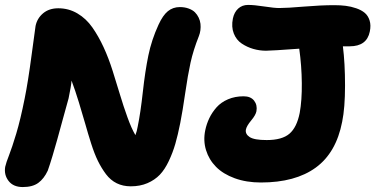

<svg xmlns="http://www.w3.org/2000/svg" viewBox="-30 -712 1532 784"><path d="M1035.2 33.2Q976.1 33.2 928.5 15.9Q880.9 -1.5 852.1 -30.8Q823.2 -60.1 811.3 -98.9Q799.3 -137.7 808.1 -180.2Q813.5 -206.1 824.7 -229.5Q835.9 -252.9 854.2 -273.7Q872.6 -294.4 901.1 -306.6Q929.7 -318.8 964.8 -318.8Q993.7 -318.8 1007.6 -301Q1021.5 -283.2 1017.1 -257.8Q1014.2 -242.2 995.6 -220Q977.1 -197.8 974.1 -183.1Q970.7 -164.6 989.5 -152.3Q1008.3 -140.1 1059.1 -140.1Q1121.6 -140.1 1151.9 -166Q1182.1 -191.9 1193.8 -251Q1203.1 -301.8 1202.4 -372.6Q1201.7 -443.4 1191.9 -513.2Q1078.6 -504.9 1056.2 -504.9Q1029.8 -504.9 1004.4 -512.2Q979 -519.5 957 -534.2Q935.1 -548.8 924.6 -575.4Q914.1 -602.1 920.9 -636.2Q926.3 -662.1 942.6 -677Q959 -691.9 982.9 -691.9Q1008.3 -691.9 1049.3 -685.5Q1090.3 -679.2 1109.9 -679.2Q1142.1 -679.2 1211.7 -685.1Q1281.2 -690.9 1335 -690.9Q1360.4 -690.9 1381.8 -688.2Q1403.3 -685.5 1424.6 -678.2Q1445.8 -670.9 1459.5 -659.4Q1473.1 -647.9 1479.2 -628.4Q1485.4 -608.9 1480 -583Q1467.8 -522.9 1397.9 -522.9H1370.1Q1378.9 -454.1 1378.9 -362.8Q1378.9 -271.5 1367.2 -214.8Q1342.8 -88.4 1259.3 -27.6Q1175.8 33.2 1035.2 33.2ZM63 51.8Q24.4 51.8 5.1 26.9Q-14.2 2 -8.8 -30.8Q-4.9 -48.3 7.1 -78.6Q19 -108.9 36.4 -166.5Q53.7 -224.1 70.8 -310.1Q84.5 -377.4 99.1 -487.8Q113.8 -598.1 115.2 -606Q121.6 -637.2 146 -657.7Q170.4 -678.2 208 -678.2Q250.5 -678.2 286.1 -657.2Q321.8 -636.2 347.2 -599.9Q372.6 -563.5 393.1 -519Q413.6 -474.6 429.9 -422.9Q446.3 -371.1 460.2 -324.7Q474.1 -278.3 490.5 -232.9Q506.8 -187.5 522.9 -160.2Q529.3 -176.8 532.2 -194.8Q543.9 -251.5 553.2 -336.2Q562.5 -420.9 575.7 -485.1Q588.9 -549.3 617.2 -610.8Q634.8 -649.4 655.5 -666.3Q676.3 -683.1 704.1 -683.1Q724.1 -683.1 740.2 -677.2Q756.3 -671.4 765.9 -661.9Q775.4 -652.3 781.2 -640.1Q787.1 -627.9 788.6 -614.7Q790 -601.6 788.3 -588.6Q786.6 -575.7 782.2 -564.9Q759.3 -507.3 748 -456.1Q736.8 -404.8 726.3 -332Q715.8 -259.3 706.1 -210Q696.3 -160.6 686 -125Q675.8 -89.4 659.4 -54.7Q643.1 -20 622.6 1.5Q602.1 22.9 572 35.9Q542 48.8 503.9 48.8Q472.2 48.8 446.8 36.4Q421.4 23.9 402.8 -0.7Q384.3 -25.4 369.9 -54.7Q355.5 -84 342.3 -125.5Q329.1 -167 318.4 -205.3Q307.6 -243.7 292.2 -293.7Q276.9 -343.8 262.2 -382.8Q260.3 -358.9 250 -310.1Q240.7 -277.3 226.3 -224.4Q211.9 -171.4 203.6 -141.6Q195.3 -111.8 184.6 -75.9Q173.8 -40 165 -15.1Q149.4 18.1 126.2 34.9Q103 51.8 63 51.8ZM448.2 -74.2Q452.1 -76.2 455.1 -77.1Z"/></svg>

Font: Shantell Sans Bouncy
Style: Italic
Weight: 800
Italic angle: -11.31°
Designer: Stephen Nixon, Anya Danilova, Shantell Martin
Foundry: Arrow Type
Version: Version 1.006;[9816181b4]